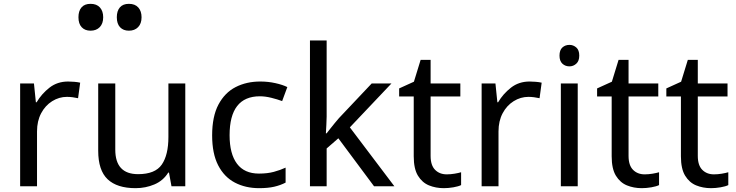

<svg xmlns="http://www.w3.org/2000/svg" viewBox="-20 -971 3839 1001"><path d="M335 -546Q350 -546 367.5 -544.5Q385 -543 398 -540L387 -459Q374 -462 358.5 -464Q343 -466 329 -466Q288 -466 252 -443.5Q216 -421 194.5 -380.5Q173 -340 173 -286V0H85V-536H157L167 -438H171Q197 -482 238 -514Q279 -546 335 -546Z M946 -536V0H874L861 -71H857Q831 -29 785 -9.5Q739 10 687 10Q590 10 541 -36.5Q492 -83 492 -185V-536H581V-191Q581 -63 700 -63Q789 -63 823.5 -113Q858 -163 858 -257V-536ZM652 -811Q623 -811 606 -829Q589 -847 589 -881Q589 -914 605 -932.5Q621 -951 652 -951Q684 -951 701 -932Q718 -913 718 -881Q718 -848 700 -829.5Q682 -811 652 -811ZM452 -811Q423 -811 406 -829Q389 -847 389 -881Q389 -914 405 -932.5Q421 -951 452 -951Q484 -951 501 -932Q518 -913 518 -881Q518 -848 500 -829.5Q482 -811 452 -811Z M1331 10Q1260 10 1204.5 -19Q1149 -48 1117.5 -109Q1086 -170 1086 -265Q1086 -364 1119 -426Q1152 -488 1208.5 -517Q1265 -546 1337 -546Q1378 -546 1416 -537.5Q1454 -529 1478 -517L1451 -444Q1427 -453 1395 -461Q1363 -469 1335 -469Q1177 -469 1177 -266Q1177 -169 1215.5 -117.5Q1254 -66 1330 -66Q1374 -66 1407.5 -75Q1441 -84 1469 -97V-19Q1442 -5 1409.5 2.5Q1377 10 1331 10Z M1683 -363Q1683 -347 1681.5 -321Q1680 -295 1679 -276H1683Q1689 -284 1701 -299Q1713 -314 1725.5 -329.5Q1738 -345 1747 -355L1918 -536H2021L1804 -307L2036 0H1930L1744 -250L1683 -197V0H1596V-760H1683Z M2309 -62Q2329 -62 2350 -65.5Q2371 -69 2384 -73V-6Q2370 1 2344 5.5Q2318 10 2294 10Q2252 10 2216.5 -4.5Q2181 -19 2159 -55Q2137 -91 2137 -156V-468H2061V-510L2138 -545L2173 -659H2225V-536H2380V-468H2225V-158Q2225 -109 2248.5 -85.5Q2272 -62 2309 -62Z M2741 -546Q2756 -546 2773.5 -544.5Q2791 -543 2804 -540L2793 -459Q2780 -462 2764.5 -464Q2749 -466 2735 -466Q2694 -466 2658 -443.5Q2622 -421 2600.5 -380.5Q2579 -340 2579 -286V0H2491V-536H2563L2573 -438H2577Q2603 -482 2644 -514Q2685 -546 2741 -546Z M2949 -737Q2969 -737 2984.5 -723.5Q3000 -710 3000 -681Q3000 -653 2984.5 -639Q2969 -625 2949 -625Q2927 -625 2912 -639Q2897 -653 2897 -681Q2897 -710 2912 -723.5Q2927 -737 2949 -737ZM2992 -536V0H2904V-536Z M3341 -62Q3361 -62 3382 -65.5Q3403 -69 3416 -73V-6Q3402 1 3376 5.5Q3350 10 3326 10Q3284 10 3248.5 -4.5Q3213 -19 3191 -55Q3169 -91 3169 -156V-468H3093V-510L3170 -545L3205 -659H3257V-536H3412V-468H3257V-158Q3257 -109 3280.5 -85.5Q3304 -62 3341 -62Z M3702 -62Q3722 -62 3743 -65.5Q3764 -69 3777 -73V-6Q3763 1 3737 5.5Q3711 10 3687 10Q3645 10 3609.5 -4.5Q3574 -19 3552 -55Q3530 -91 3530 -156V-468H3454V-510L3531 -545L3566 -659H3618V-536H3773V-468H3618V-158Q3618 -109 3641.5 -85.5Q3665 -62 3702 -62Z"/></svg>

Font: Noto Sans Tifinagh
Style: Regular
Weight: 400
Designer: JamraPatel
Foundry: JamraPatel LLC
Version: Version 2.004; ttfautohint (v1.8.4.7-5d5b)